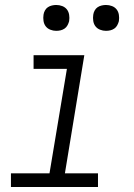

<svg xmlns="http://www.w3.org/2000/svg" viewBox="-20 -752 540 772"><path d="M24 0V-55H179L249 -475H115V-530H319L241 -55H374V0ZM406 -628Q394 -628 382.5 -632.5Q371 -637 364 -646Q357 -655 355 -667.5Q353 -680 355 -693Q356 -701 360.5 -709.5Q365 -718 372.5 -723Q380 -728 389 -730Q398 -732 406 -732Q419 -732 430.5 -727.5Q442 -723 449 -714Q456 -705 458 -692.5Q460 -680 458 -667Q456 -659 451.5 -650.5Q447 -642 439.5 -637Q432 -632 423.5 -630Q415 -628 406 -628ZM206 -628Q194 -628 182.5 -632.5Q171 -637 164 -646Q157 -655 155 -667.5Q153 -680 155 -693Q156 -701 160.5 -709.5Q165 -718 172.5 -723Q180 -728 189 -730Q198 -732 206 -732Q219 -732 230.5 -727.5Q242 -723 249 -714Q256 -705 258 -692.5Q260 -680 258 -667Q256 -659 251.5 -650.5Q247 -642 239.5 -637Q232 -632 223.5 -630Q215 -628 206 -628Z"/></svg>

Font: Iosevka Curly Light Oblique
Style: Regular
Weight: 300
Italic angle: -9°
Monospace: yes
Designer: Belleve Invis
Foundry: Belleve Invis
Version: Version 11.1.0; ttfautohint (v1.8.3)